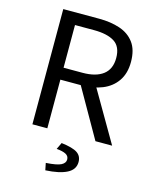

<svg xmlns="http://www.w3.org/2000/svg" viewBox="-128 -743 857 1056"><g transform="rotate(15 300.0 -215.0)"><path d="M99 0V-656H304Q370 -656 422 -638.5Q474 -621 504 -580.5Q534 -540 534 -471Q534 -406 504 -362.5Q474 -319 422 -298Q370 -277 304 -277H184V0ZM184 -345H292Q368 -345 409 -376.5Q450 -408 450 -471Q450 -536 409 -562Q368 -588 292 -588H184ZM287 -300 353 -344 553 0H458ZM233 226 225 186Q288 182 311 170Q334 158 334 138Q334 118 316 108.5Q298 99 263 96L281 58Q346 66 372 83.5Q398 101 398 135Q398 178 355 200Q312 222 233 226Z"/></g></svg>

Font: Source Code Variable
Style: Regular
Weight: 400
Monospace: yes
Designer: Paul D. Hunt, Teo Tuominen
Foundry: Adobe Systems Incorporated
Version: Version 1.010;hotconv 1.0.106;makeotfexe 2.5.65593